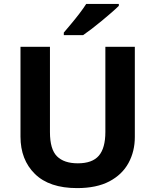

<svg xmlns="http://www.w3.org/2000/svg" viewBox="-20 -954 796 984"><path d="M671 -252Q671 -178 638.5 -118.5Q606 -59 540.5 -24.5Q475 10 375 10Q233 10 159 -62.5Q85 -135 85 -254V-714H236V-277Q236 -189 272 -153Q308 -117 379 -117Q453 -117 486.5 -156Q520 -195 520 -278V-714H671ZM589 -924Q575 -910 552 -890Q529 -870 502.5 -848Q476 -826 450.5 -806.5Q425 -787 406 -774H307V-787Q323 -806 344.5 -831.5Q366 -857 387 -884.5Q408 -912 422 -934H589Z"/></svg>

Font: Noto Sans Gurmukhi
Style: Bold
Weight: 700
Designer: Jelle Bosma - Monotype Design Team
Foundry: Monotype Imaging Inc.
Version: Version 2.004; ttfautohint (v1.8.4.7-5d5b)